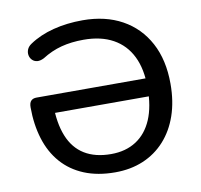

<svg xmlns="http://www.w3.org/2000/svg" viewBox="-80 -799 936 893"><g transform="rotate(-10 388.0 -352.5)"><path d="M394 9Q311 9 248 -17Q185 -43 142.5 -91.5Q100 -140 79 -208Q58 -276 58 -357Q58 -378 67 -387.5Q76 -397 93 -397H639V-312H136L164 -354Q164 -264 189 -202Q214 -140 264.5 -109Q315 -78 390 -78Q459 -78 508.5 -110Q558 -142 584 -203Q610 -264 610 -353Q610 -441 580.5 -501Q551 -561 494 -592.5Q437 -624 355 -624Q297 -624 249.5 -611.5Q202 -599 158 -571Q140 -562 126 -563.5Q112 -565 102.5 -574.5Q93 -584 90.5 -597.5Q88 -611 93.5 -624.5Q99 -638 114 -648Q163 -681 227.5 -697.5Q292 -714 366 -714Q473 -714 552 -670.5Q631 -627 674.5 -546Q718 -465 718 -352Q718 -269 695 -202.5Q672 -136 629 -88.5Q586 -41 526.5 -16Q467 9 394 9Z"/></g></svg>

Font: Nunito SemiBold
Style: Regular
Weight: 600
Designer: Vernon Adams
Foundry: Vernon Adams
Version: Version 3.602